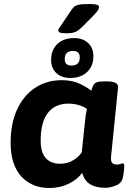

<svg xmlns="http://www.w3.org/2000/svg" viewBox="-20 -930 645 958"><path d="M227 8Q138 8 85.5 -50.5Q33 -109 33 -218Q33 -312 64.5 -382Q96 -452 154 -491Q212 -530 289 -530Q341 -530 380 -511Q419 -492 435 -477Q441 -495 446 -505Q451 -515 463 -519.5Q475 -524 500 -524H512Q572 -524 569 -494L534 -147Q532 -126 539.5 -117.5Q547 -109 563 -109Q574 -109 581.5 -112Q589 -115 592 -115Q600 -115 600 -103Q600 -99 599 -84.5Q598 -70 593 -44Q588 -17 559.5 -5Q531 7 505 7Q459 7 430 -10.5Q401 -28 390 -68Q367 -35 323.5 -13.5Q280 8 227 8ZM280 -113Q316 -113 344.5 -130Q373 -147 388 -170L402 -305Q405 -336 407.5 -353Q410 -370 414 -386Q401 -397 375.5 -405Q350 -413 321 -413Q256 -413 219.5 -367.5Q183 -322 183 -227Q183 -170 208 -141.5Q233 -113 280 -113ZM331 -541Q287 -541 261 -565.5Q235 -590 235 -631Q235 -681 266 -710.5Q297 -740 350 -740Q393 -740 419.5 -715.5Q446 -691 446 -650Q446 -600 414.5 -570.5Q383 -541 331 -541ZM337 -603Q378 -603 378 -644Q378 -676 344 -676Q303 -676 303 -634Q303 -603 337 -603ZM311 -764Q288 -764 279.5 -767.5Q271 -771 271 -777Q271 -784 275.5 -790.5Q280 -797 287 -807L332 -874Q341 -887 348 -894.5Q355 -902 371.5 -906Q388 -910 423 -910Q452 -910 463 -906.5Q474 -903 474 -895Q474 -885 464.5 -873Q455 -861 441 -847L388 -794Q372 -778 357 -771Q342 -764 311 -764Z"/></svg>

Font: Asap Semi Expanded Semi Expanded Regular
Style: Bold Italic
Weight: 700
Width: 6
Italic angle: -6°
Designer: Pablo Cosgaya
Foundry: Omnibus-Type
Version: Version 3.001; ttfautohint (v1.8.4.7-5d5b)